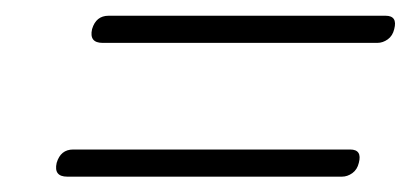

<svg xmlns="http://www.w3.org/2000/svg" viewBox="-20 -465 522 244"><path d="M97 -428Q102 -445 118 -445H470Q485.5 -445 481 -428Q479 -419.5 472.8 -415Q466.5 -410.5 459.5 -410.5H110.5Q93 -410.5 97 -428ZM52 -258Q57 -275 73 -275H425Q440.5 -275 436 -258Q434 -249.5 427.8 -245Q421.5 -240.5 414.5 -240.5H65.5Q48 -240.5 52 -258Z"/></svg>

Font: Fraunces 144pt Soft
Style: Italic
Weight: 400
Italic angle: -16°
Version: Version 1.000;[b76b70a41]